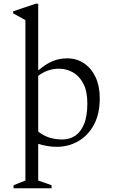

<svg xmlns="http://www.w3.org/2000/svg" viewBox="-20 -770 598 1020"><path d="M52 230V214L115 189V-663L50 -699V-710L169 -750H183V-399H187Q225 -431 260.5 -445.5Q296 -460 337 -460Q387 -460 426 -434Q465 -408 487.5 -360.5Q510 -313 510 -247Q510 -165 479 -107.5Q448 -50 396 -20Q344 10 281 10Q254 10 229.5 5.5Q205 1 183 -6V189L254 214V230ZM293 -405Q233 -405 183 -367V-71Q213 -48 244 -38.5Q275 -29 312 -29Q348 -29 378 -48Q408 -67 426 -109.5Q444 -152 444 -221Q444 -285 423 -325.5Q402 -366 367.5 -385.5Q333 -405 293 -405Z"/></svg>

Font: Spectral Light
Style: Regular
Weight: 300
Designer: Jean-Baptiste Levee
Foundry: Production Type
Version: Version 2.001